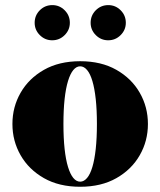

<svg xmlns="http://www.w3.org/2000/svg" viewBox="-20 -704 612 734"><path d="M286.5 10Q206 10 148 -23Q90 -56 58.8 -110.5Q27.5 -165 27.5 -230Q27.5 -295 58.8 -349.5Q90 -404 148 -437Q206 -470 286.5 -470Q367 -470 425 -437Q483 -404 514.2 -349.5Q545.5 -295 545.5 -230Q545.5 -165 514.2 -110.5Q483 -56 425 -23Q367 10 286.5 10ZM286.5 -9.5Q301 -9.5 313 -23.8Q325 -38 333.2 -65.8Q341.5 -93.5 346 -134.8Q350.5 -176 350.5 -230Q350.5 -284 346 -325.2Q341.5 -366.5 333.2 -394.2Q325 -422 313 -436.2Q301 -450.5 286.5 -450.5Q272 -450.5 260.2 -436.2Q248.5 -422 240 -394.2Q231.5 -366.5 227 -325.2Q222.5 -284 222.5 -230Q222.5 -176 227 -134.8Q231.5 -93.5 240 -65.8Q248.5 -38 260.2 -23.8Q272 -9.5 286.5 -9.5ZM393.5 -550Q366 -550 346.2 -569.8Q326.5 -589.5 326.5 -617Q326.5 -645 346.2 -664.8Q366 -684.5 394 -684.5Q421.5 -684.5 441.2 -664.8Q461 -645 461 -617Q461 -589.5 441.2 -569.8Q421.5 -550 393.5 -550ZM179.5 -550Q152 -550 132.2 -569.8Q112.5 -589.5 112.5 -617Q112.5 -645 132.2 -664.8Q152 -684.5 180 -684.5Q207.5 -684.5 227.2 -664.8Q247 -645 247 -617Q247 -589.5 227.2 -569.8Q207.5 -550 179.5 -550Z"/></svg>

Font: Bodoni Moda 11pt Black
Style: Regular
Weight: 900
Designer: Owen Earl
Foundry: indestructible type
Version: Version 2.004